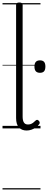

<svg xmlns="http://www.w3.org/2000/svg" viewBox="-20 -1021 381 1527"><path d="M192 17Q152 17 130 -8Q108 -33 108 -82V-982Q108 -992 114 -996.5Q120 -1001 133 -1001Q147 -1001 153.5 -996.5Q160 -992 160 -982V-94Q160 -63 170 -47Q180 -31 202 -31Q213 -31 223 -34Q233 -37 243 -44.5Q253 -52 263 -62Q269 -68 275.5 -68Q282 -68 289 -60Q294 -55 295.5 -48.5Q297 -42 293 -35Q282 -19 265.5 -7.5Q249 4 230 10.5Q211 17 192 17ZM298 -442Q276 -442 265 -454Q254 -466 254 -492Q254 -517 265 -529Q276 -541 298 -541Q320 -541 330.5 -529Q341 -517 341 -492Q341 -466 330.5 -454Q320 -442 298 -442ZM0 476H302V486H0ZM0 -20H302V0H0ZM0 -505H302V-500H0ZM0 -996H302V-986H0Z"/></svg>

Font: Playwrite PL Guides
Style: Regular
Weight: 400
Designer: Veronika Burian, José Scaglione
Foundry: TypeTogether
Version: Version 1.003